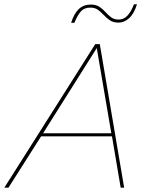

<svg xmlns="http://www.w3.org/2000/svg" viewBox="-66 -863 661 883"><path d="M-46 0 372 -660H393L505 0H489L449 -236H123L-27 0ZM132 -250H446L379 -642ZM564 -843Q550 -799 527.5 -779Q505 -759 479 -759Q455 -759 439.5 -769.5Q424 -780 411.5 -793.5Q399 -807 385 -817.5Q371 -828 350 -828Q321 -828 305.5 -810Q290 -792 276 -758H261Q275 -802 297 -822Q319 -842 352 -842Q376 -842 391.5 -831.5Q407 -821 419 -807.5Q431 -794 445 -783.5Q459 -773 480 -773Q503 -773 520 -791Q537 -809 550 -843Z"/></svg>

Font: Work Sans Thin
Style: Italic
Weight: 250
Italic angle: -13°
Designer: Wei Huang
Foundry: Wei Huang
Version: Version 2.012